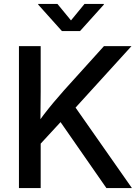

<svg xmlns="http://www.w3.org/2000/svg" viewBox="-20 -964 720 984"><path d="M155.8 -192.4V-310.1Q180.2 -344.7 204.1 -376Q228 -407.2 253.7 -438Q279.3 -468.8 308.1 -501L512.7 -727.5H653.8L344.2 -387.2L336.9 -388.7ZM77.1 0V-727.5H188.5V-494.6L187 -328.6L188.5 -274.4V0ZM525.4 0 277.3 -356.9 346.7 -441.9 656.2 0ZM274.4 -943.8 343.8 -859.4 413.1 -943.8H512.2V-940.4L390.1 -804.7H297.4L175.8 -940.4V-943.8Z"/></svg>

Font: Inter 18pt Medium
Style: Regular
Weight: 500
Designer: Rasmus Andersson
Foundry: rsms
Version: Version 4.001;git-66647c0bb